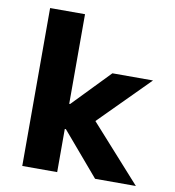

<svg xmlns="http://www.w3.org/2000/svg" viewBox="-83 -824 817 898"><g transform="rotate(10 325.0 -375.0)"><path d="M82.6 0V-750H248.4V-324.3H317.9V-204.9H248.4V0ZM428.4 0 191.1 -278.3 365.8 -285.4 622.1 0ZM367.4 -250.6 209.9 -280 422.5 -500H615.4Z"/></g></svg>

Font: Trispace Thin
Style: Regular
Weight: 100
Designer: Tyler Finck
Foundry: Etcetera Type Company
Version: Version 1.210